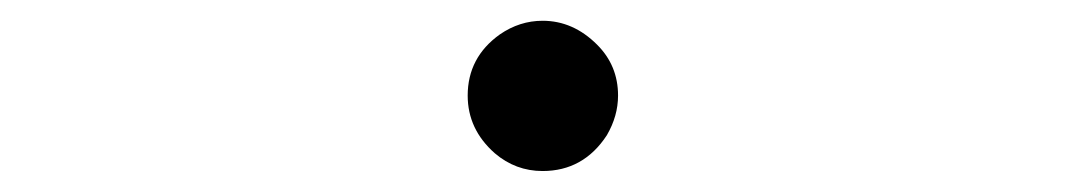

<svg xmlns="http://www.w3.org/2000/svg" viewBox="-20 -472 1040 184"><path d="M500 -452.1Q529.3 -452.1 552.2 -429.2Q572.3 -409.2 572.3 -380.4Q572.3 -360.8 561.5 -342.3Q539.1 -308.1 500 -308.1Q474.1 -308.1 454.1 -325.2Q428.2 -348.1 428.2 -380.4Q428.2 -417 459 -439Q478 -452.1 500 -452.1Z"/></svg>

Font: I.Ming
Style: Regular
Weight: 400
Designer: Ichiten Fonts Project
Version: Version 6.11; Dec 27, 2019